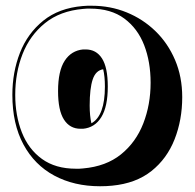

<svg xmlns="http://www.w3.org/2000/svg" viewBox="-20 -585 677 668"><path d="M370 61Q360 62 349.5 62.5Q339 63 328 63Q238 63 169 26Q100 -11 61.5 -82.5Q23 -154 23 -255Q23 -334 49.5 -401.5Q76 -469 130.5 -513Q185 -557 268 -564Q276 -565 284 -565Q292 -565 300 -565Q364 -565 420.5 -542Q477 -519 520.5 -477Q564 -435 589 -376.5Q614 -318 614 -247Q614 -168 587.5 -100.5Q561 -33 507 10Q453 53 370 61ZM269 1Q349 -6 401 -48Q453 -90 478.5 -155.5Q504 -221 504 -297Q504 -370 481.5 -428Q459 -486 412.5 -520.5Q366 -555 294 -555Q288 -555 282 -555Q276 -555 269 -554Q189 -547 136.5 -504.5Q84 -462 58.5 -397Q33 -332 33 -255Q33 -183 56 -124.5Q79 -66 126 -32Q173 2 244 2Q250 2 256 2Q262 2 269 1ZM260 -137Q223 -137 202.5 -169Q182 -201 182 -268Q182 -338 205 -373.5Q228 -409 269 -413H278Q315 -413 335 -381.5Q355 -350 355 -284Q355 -214 332.5 -177.5Q310 -141 269 -137ZM298 -156Q345 -182 345 -284Q345 -319 339 -344Q313 -340 302.5 -308.5Q292 -277 292 -218Q292 -182 298 -156Z"/></svg>

Font: Rampart One
Style: Regular
Weight: 400
Designer: Fontworks Inc.
Foundry: Fontworks Inc.
Version: Version 1.100